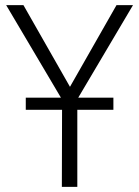

<svg xmlns="http://www.w3.org/2000/svg" viewBox="-20 -725 540 745"><path d="M220 0 221 -367 233 -318 4 -705H71L255 -382H248L432 -705H496L267 -318L280 -367V0ZM80 -299V-346H420V-299Z"/></svg>

Font: Nunito Sans 10pt Condensed Light
Style: Regular
Weight: 300
Width: 3
Designer: Vernon Adams
Foundry: Vernon Adams
Version: Version 3.101;gftools[0.9.27]